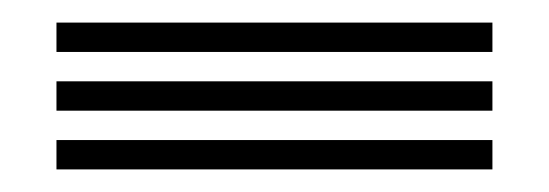

<svg xmlns="http://www.w3.org/2000/svg" viewBox="-20 -440 486 170"><path d="M416 -394H30V-420H416ZM416 -342H30V-368H416ZM416 -290H30V-316H416Z"/></svg>

Font: Big Shoulders Inline Display Black
Style: Regular
Weight: 900
Designer: Patric King
Foundry: XO Type Co
Version: Version 1.000